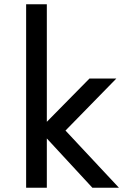

<svg xmlns="http://www.w3.org/2000/svg" viewBox="-20 -880 620 900"><path d="M102.5 0V-860H199.5V-309L399.5 -512H525.5L287 -268L537.5 0H413L199.5 -231V0Z"/></svg>

Font: Spartan Thin Medium
Style: Regular
Weight: 500
Version: Version 1.004